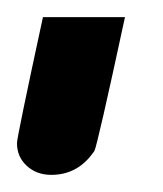

<svg xmlns="http://www.w3.org/2000/svg" viewBox="-53 44 190 224"><path d="M-33.2 210.9Q-33.2 204.1 -2.9 64H92.8Q60.5 213.9 57.1 220.2Q57.1 220.2 54.2 224.1Q36.1 248 6.8 248Q-10.3 248 -21.7 237.5Q-33.2 227.1 -33.2 210.9Z"/></svg>

Font: CMU Bright
Style: SemiBoldOblique
Weight: 600
Italic angle: -12°
Version: Version 0.7.0